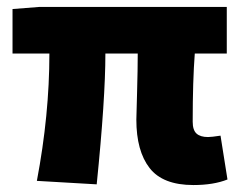

<svg xmlns="http://www.w3.org/2000/svg" viewBox="-20 -520 694 552"><path d="M536 12Q448 12 410 -37Q372 -86 372 -176Q372 -180 374 -251Q376 -322 376 -366H283Q283 -236 258 10L86 0Q122 -190 122 -366H16V-494L92 -500H632V-366H540Q534 -288 534 -170Q534 -146 545 -136Q556 -126 578 -126Q588 -126 614 -130L634 -4Q594 12 536 12Z"/></svg>

Font: Assistant ExtraBold
Style: Regular
Weight: 800
Designer: Hebrew By Ben Nathan, Latin by Paul Hunt
Version: Version 2.001;PS 002.001;hotconv 1.0.88;makeotf.lib2.5.64775